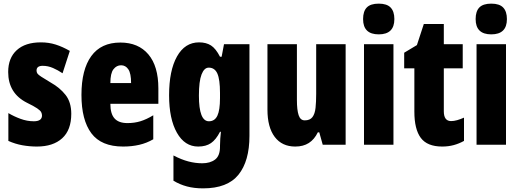

<svg xmlns="http://www.w3.org/2000/svg" viewBox="-20 -889 2855 1056"><path d="M372 -263Q372 -174 322 -128.5Q272 -83 183 -83Q143 -83 103.5 -90Q64 -97 26 -114V-267Q56 -249 92.5 -235.5Q129 -222 166 -222Q211 -222 211 -254Q211 -263 206.5 -272Q202 -281 184.5 -293Q167 -305 128 -324Q25 -376 25 -493Q25 -570 72 -613Q119 -656 205 -656Q248 -656 286 -644Q324 -632 364 -609L324 -486Q299 -503 271.5 -515Q244 -527 215 -527Q181 -527 181 -501Q181 -492 185.5 -485Q190 -478 207 -467Q224 -456 259 -435Q309 -407 340.5 -367Q372 -327 372 -263Z M642 -655Q741 -655 796 -590Q851 -525 851 -403V-318H587Q587 -263 610 -237.5Q633 -212 681 -212Q719 -212 752 -222Q785 -232 823 -255V-123Q787 -102 746 -92.5Q705 -83 657 -83Q537 -83 482.5 -156Q428 -229 428 -367Q428 -506 482 -580.5Q536 -655 642 -655ZM646 -530Q621 -530 604 -508Q587 -486 587 -432H701Q701 -485 686 -507.5Q671 -530 646 -530Z M1075 -656Q1114 -656 1140.5 -639Q1167 -622 1190 -577H1199L1212 -646H1352V-142Q1352 -3 1291.5 72Q1231 147 1097 147Q1048 147 1008.5 136.5Q969 126 934 105V-34Q978 -11 1016.5 -1Q1055 9 1092 9Q1136 9 1163 -11.5Q1190 -32 1190 -82V-88Q1190 -105 1191.5 -127Q1193 -149 1195 -164H1190Q1168 -121 1140.5 -102Q1113 -83 1070 -83Q996 -83 953 -159Q910 -235 910 -365Q910 -501 953.5 -578.5Q997 -656 1075 -656ZM1128 -517Q1103 -517 1088.5 -479.5Q1074 -442 1074 -363Q1074 -222 1129 -222Q1161 -222 1175.5 -252.5Q1190 -283 1190 -349V-378Q1190 -452 1175.5 -484.5Q1161 -517 1128 -517Z M1881 -646V-93H1755L1736 -161H1728Q1709 -122 1678.5 -102.5Q1648 -83 1604 -83Q1531 -83 1491 -136Q1451 -189 1451 -286V-646H1613V-339Q1613 -284 1622.5 -255.5Q1632 -227 1656 -227Q1685 -227 1698.5 -245Q1712 -263 1715.5 -296Q1719 -329 1719 -373V-646Z M2063 -869Q2108 -869 2128.5 -847.5Q2149 -826 2149 -784Q2149 -700 2063 -700Q1977 -700 1977 -784Q1977 -827 1997.5 -848Q2018 -869 2063 -869ZM2144 -646V-93H1982V-646Z M2461 -223Q2476 -223 2494 -228Q2512 -233 2532 -242V-114Q2505 -99 2475.5 -91Q2446 -83 2412 -83Q2330 -83 2294.5 -130.5Q2259 -178 2259 -275V-513H2203V-599L2273 -641L2311 -757H2421V-646H2525V-513H2421V-277Q2421 -223 2461 -223Z M2682 -869Q2727 -869 2747.5 -847.5Q2768 -826 2768 -784Q2768 -700 2682 -700Q2596 -700 2596 -784Q2596 -827 2616.5 -848Q2637 -869 2682 -869ZM2763 -646V-93H2601V-646Z"/></svg>

Font: Noto Sans Kannada UI ExtraCondensed Black
Style: Regular
Weight: 900
Width: 2
Designer: Jelle Bosma - Monotype Design Team
Foundry: Monotype Imaging Inc.
Version: Version 2.005; ttfautohint (v1.8.4.7-5d5b)